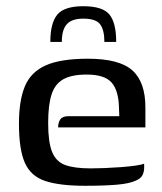

<svg xmlns="http://www.w3.org/2000/svg" viewBox="-20 -592 520 618"><path d="M248 -572Q310 -572 332 -545.5Q354 -519 354 -457H316Q316 -495 302.5 -513.5Q289 -532 248 -532Q211 -532 195 -514Q179 -496 179 -457H142Q142 -518 164.5 -545Q187 -572 248 -572ZM254 6Q172 6 125.5 -9.5Q79 -25 60 -68Q41 -111 41 -194Q41 -268 60 -314Q79 -360 127 -381.5Q175 -403 263 -403Q364 -403 406 -365.5Q448 -328 448 -246V-182H167Q167 -197 174 -207.5Q181 -218 200 -218H364L363 -244Q362 -300 339.5 -326Q317 -352 259 -352Q211 -352 184 -337Q157 -322 146 -288Q135 -254 135 -196Q135 -135 147.5 -103.5Q160 -72 189.5 -61Q219 -50 272 -50Q290 -50 316 -51Q342 -52 369 -54Q396 -56 416.5 -59Q437 -62 444 -65V-51Q444 -40 439 -29Q434 -18 418 -11Q397 -1 356 2.5Q315 6 254 6Z"/></svg>

Font: Genos Medium
Style: Regular
Weight: 500
Designer: Robert E. Leuschke
Foundry: Robert E. Leuschke
Version: Version 1.010; ttfautohint (v1.8.3)